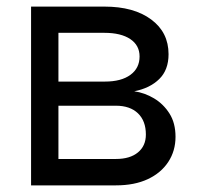

<svg xmlns="http://www.w3.org/2000/svg" viewBox="-20 -559 596 579"><path d="M73.7 0V-539.1H294.9Q383.8 -539.1 436 -500.2Q488.3 -461.4 488.3 -395.5Q488.3 -348.1 460.2 -320.6Q432.1 -293 384.8 -283.7Q416 -279.3 444.3 -262.5Q472.7 -245.6 491 -216.8Q509.3 -188 509.3 -146.5Q509.3 -104 487.5 -70.8Q465.8 -37.6 425.8 -18.8Q385.7 0 329.6 0ZM156.2 -79.6H329.6Q372.1 -79.6 396 -99.4Q419.9 -119.1 419.9 -153.3Q419.9 -194.3 396 -217.3Q372.1 -240.2 329.6 -240.2H156.2ZM156.2 -313H296.4Q345.7 -313 373.3 -333.3Q400.9 -353.5 400.9 -388.7Q400.9 -422.4 372.8 -441.2Q344.7 -460 294.9 -460H156.2Z"/></svg>

Font: Inter 18pt
Style: Regular
Weight: 400
Designer: Rasmus Andersson
Foundry: rsms
Version: Version 4.001;git-66647c0bb